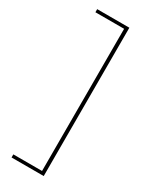

<svg xmlns="http://www.w3.org/2000/svg" viewBox="-206 -723 707 889"><g transform="rotate(30 147.5 -278.5)"><path d="M30 118H202V-675H30V-658.5H183.5V101.5H30Z"/></g></svg>

Font: Anek Malayalam Thin
Style: Regular
Weight: 250
Version: Version 1.003